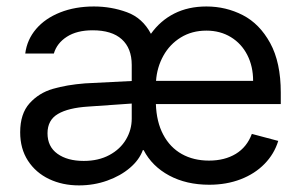

<svg xmlns="http://www.w3.org/2000/svg" viewBox="-20 -557 925 590"><path d="M421.4 -95.7H418.9Q408.2 -65.9 379.4 -41.3Q350.6 -16.6 309.6 -2Q268.6 12.7 222.7 12.7Q171.9 12.7 130.9 -6.8Q89.8 -26.4 65.9 -63.2Q42 -100.1 42 -150.4Q42 -207.5 70.8 -239.5Q99.6 -271.5 142.3 -283.9Q185.1 -296.4 241.2 -300.8L384.8 -308.1V-357.4Q384.8 -408.7 354.2 -436.3Q323.7 -463.9 264.6 -463.9Q216.3 -463.9 185.5 -444.1Q154.8 -424.3 145.5 -392.6H57.6Q63 -435.1 90.8 -467.8Q118.7 -500.5 164.8 -518.8Q210.9 -537.1 268.6 -537.1Q321.8 -537.1 369.9 -519.5Q418 -502 443.8 -453.1Q472.7 -493.7 515.6 -515.4Q558.6 -537.1 614.3 -537.1Q674.3 -537.1 726.1 -510.5Q777.8 -483.9 810.3 -424.6Q842.8 -365.2 842.8 -272.5V-237.3H459Q460.9 -182.1 481.7 -143.1Q502.4 -104 538.6 -83.7Q574.7 -63.5 622.1 -63.5Q670.4 -63.5 704.6 -84.2Q738.8 -105 753.9 -145.5L835 -124Q822.8 -84 793 -53.5Q763.2 -22.9 719.5 -6.1Q675.8 10.7 623 10.7Q552.7 10.7 500 -17.6Q447.3 -45.9 421.4 -95.7ZM237.3 -62.5Q282.7 -62.5 316.2 -80.6Q349.6 -98.6 367.2 -128.4Q384.8 -158.2 384.8 -192.4V-238.8L251 -229.5Q189.9 -225.6 158 -206.8Q126 -188 126 -147.5Q126 -106.4 156.5 -84.5Q187 -62.5 237.3 -62.5ZM757.8 -308.6Q757.8 -353 740 -387.9Q722.2 -422.9 689.5 -442.9Q656.7 -462.9 614.3 -462.9Q569.8 -462.9 535.6 -441.9Q501.5 -420.9 481.9 -385.5Q462.4 -350.1 459.5 -308.6Z"/></svg>

Font: Pretendard GOV
Style: Regular
Weight: 400
Designer: Base glyphs from Inter by Rasmus Andersson; Hangeul glyphs from Noto Sans CJK(Source Han Sans) by Jang Soo-young and Kan
Foundry: Kil Hyung-jin
Version: Version 1.309